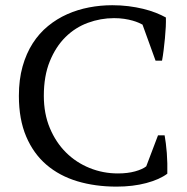

<svg xmlns="http://www.w3.org/2000/svg" viewBox="-20 -693 707 725"><path d="M576.7 -182.1H601.6Q604 -168.9 606.2 -151.6Q608.4 -134.3 609.9 -115.2Q611.3 -96.2 611.8 -76.2Q612.3 -56.2 611.8 -37.1Q582.5 -15.1 532.2 -1.7Q481.9 11.7 419.9 11.7Q339.8 11.7 272.2 -8.5Q204.6 -28.8 155.5 -70.8Q106.4 -112.8 78.9 -177.5Q51.3 -242.2 51.3 -331.1Q51.3 -392.6 65.2 -441.9Q79.1 -491.2 103.5 -529.3Q127.9 -567.4 161.4 -594.7Q194.8 -622.1 233.9 -639.4Q272.9 -656.7 316.2 -665Q359.4 -673.3 403.8 -673.3Q435.5 -673.3 464.8 -669.7Q494.1 -666 520.3 -659.7Q546.4 -653.3 568.1 -644.8Q589.8 -636.2 606.4 -627Q606.9 -612.3 606 -591.6Q605 -570.8 602.8 -548.3Q600.6 -525.9 597.9 -503.7Q595.2 -481.4 591.8 -463.9H567.4L518.1 -600.1Q512.7 -603 503.4 -607.2Q494.1 -611.3 480.5 -615.2Q466.8 -619.1 449.2 -621.8Q431.6 -624.5 410.6 -624.5Q359.9 -624.5 312 -606.9Q264.2 -589.4 227.3 -553Q190.4 -516.6 168 -461.4Q145.5 -406.2 145.5 -331.1Q145.5 -263.7 168.2 -209.5Q190.9 -155.3 229.2 -117.2Q267.6 -79.1 318.4 -58.6Q369.1 -38.1 425.3 -38.1Q461.9 -38.1 490 -45.9Q518.1 -53.7 532.2 -64.9Z"/></svg>

Font: PT Astra Serif
Style: Regular
Weight: 400
Designer: A.Korolkova, I. Chaeva
Foundry: ParaType Ltd
Version: Version 1.002